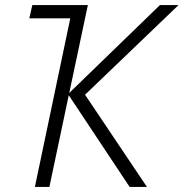

<svg xmlns="http://www.w3.org/2000/svg" viewBox="-20 -734 721 754"><path d="M117 0 256 -662H95L107 -714H325L252 -369L608 -714H681L314 -362L557 0H489L250 -360L174 0Z"/></svg>

Font: Noto Sans Display Light
Style: Italic
Weight: 300
Italic angle: -12°
Designer: Monotype Design Team
Foundry: Monotype Imaging Inc.
Version: Version 2.003